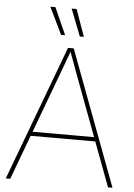

<svg xmlns="http://www.w3.org/2000/svg" viewBox="-61 -985 718 1031"><g transform="rotate(5 297.5 -469.5)"><path d="M281.7 -727.5H312.5L585 0H561L350.1 -563.5Q330.6 -616.7 321 -642.3Q311.5 -668 292.5 -719.7H301.3Q272.5 -641.6 243.7 -563.5L33.7 0H9.8ZM117.7 -262.2H477.1V-239.7H117.7ZM282.7 -939.5H309.6L361.3 -793.9H339.4ZM168 -939.5H195.3L260.3 -793.9H238.3Z"/></g></svg>

Font: Intratopia Thin
Style: Regular
Weight: 100
Designer: Rasmus Andersson
Foundry: rsms
Version: Version 3.000;Glyphs 3.2.3 (3260)